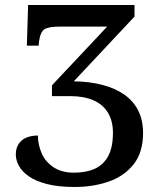

<svg xmlns="http://www.w3.org/2000/svg" viewBox="-20 -734 646 765"><path d="M278 11Q213 11 168 -0.5Q123 -12 95.5 -31Q68 -50 55.5 -73Q43 -96 43 -118Q43 -143 54 -160Q65 -177 84.5 -185.5Q104 -194 131 -194Q131 -158 146 -123.5Q161 -89 193.5 -67.5Q226 -46 275 -46Q322 -46 356.5 -61Q391 -76 410.5 -111Q430 -146 430 -205Q430 -252 410 -285Q390 -318 352 -334.5Q314 -351 261 -351H187V-394L407 -628H218Q173 -628 156.5 -617Q140 -606 135 -565L134 -552H87L92 -714H516V-668L274 -410Q338 -409 389 -395.5Q440 -382 476 -356.5Q512 -331 531 -293Q550 -255 550 -204Q550 -127 512.5 -79.5Q475 -32 413 -10.5Q351 11 278 11Z"/></svg>

Font: ET Text
Style: Regular
Weight: 470
Designer: Monotype Design Team
Foundry: Monotype Imaging Inc.
Version: Version 2.009